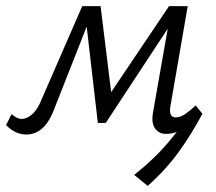

<svg xmlns="http://www.w3.org/2000/svg" viewBox="-38 -433 706 628"><path d="M445 175 401 139Q468 86 515.5 29Q563 -28 601 -86L624 -61Q592 0 549 60.5Q506 121 445 175ZM505 5Q482 5 469 -13Q456 -31 463 -68L518 -381L546 -393L308 -31H282L242 -376L259 -413H291L329 -104H307L515 -413H576L520 -89Q516 -70 520 -59.5Q524 -49 537 -49Q552 -49 568.5 -60.5Q585 -72 602 -88L624 -61Q595 -31 564.5 -13Q534 5 505 5ZM49 7Q29 7 12 -1.5Q-5 -10 -18 -24L0 -60Q7 -53 16 -48.5Q25 -44 33 -44Q48 -44 64 -56.5Q80 -69 92 -94L231 -413H272L138 -73Q127 -45 113.5 -27.5Q100 -10 83.5 -1.5Q67 7 49 7Z"/></svg>

Font: Ysabeau Infant
Style: Italic
Weight: 400
Italic angle: -12°
Designer: Christian Thalmann (Catharsis Fonts)
Version: Version 2.001;gftools[0.9.30]; featfreeze: ss01,ss02,lnum